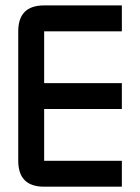

<svg xmlns="http://www.w3.org/2000/svg" viewBox="-20 -704 528 724"><path d="M146.5 -683.6H439.5V-585.9H146.5V-390.6H439.5V-293H146.5V-97.7H439.5V0H146.5Q48.8 0 48.8 -97.7V-585.9Q48.8 -683.6 146.5 -683.6Z"/></svg>

Font: BabelStone Runic Beowulf
Style: Regular
Weight: 400
Designer: Andrew West
Foundry: BabelStone
Version: Version 7.004;November 9, 2023